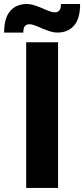

<svg xmlns="http://www.w3.org/2000/svg" viewBox="-71 -929 416 949"><path d="M58.4 -720H216V0H58.4ZM61.8 -909.2Q78.2 -909.2 93.7 -904.6Q109.2 -900 129.8 -891.6Q133.2 -890.8 137.2 -888.8L152.6 -881.8Q164 -877 176.8 -872.5Q189.6 -868 198.6 -868Q214.8 -868 222.5 -877.4Q230.2 -886.8 230.2 -909.2H325Q325 -837 294.9 -802.5Q264.8 -768 212.6 -768Q196.2 -768 180.7 -772.6Q165.2 -777.2 144.6 -785.6Q141.2 -786.4 137.2 -788.4L121.8 -795.4Q110.4 -800.2 97.6 -804.7Q84.8 -809.2 75.8 -809.2Q59.6 -809.2 51.9 -799.8Q44.2 -790.4 44.2 -768H-50.6Q-50.6 -840.2 -20.5 -874.7Q9.6 -909.2 61.8 -909.2Z"/></svg>

Font: Aspekta Variable
Style: Regular
Weight: 400
Designer: Ivo Dolenc
Version: Version 2.100